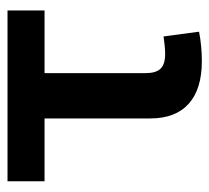

<svg xmlns="http://www.w3.org/2000/svg" viewBox="-44 -532 581 534"><g transform="rotate(-90 247.0 -265.5)"><path d="M343.8 4.9Q265.6 4.9 224.9 -31.7Q184.1 -68.4 184.1 -138.7V-432.6H9.3V-535.6H484.4V-432.6H310.1V-151.9Q310.1 -123 322.3 -110.1Q334.5 -97.2 363.8 -97.2Q374 -97.2 387.9 -98.6Q401.9 -100.1 412.1 -101.6L425.3 -2.9Q405.8 1 385 2.9Q364.3 4.9 343.8 4.9Z"/></g></svg>

Font: Inter 20pt SemiBold
Style: Regular
Weight: 600
Version: Version 4.001;git-66647c0bb